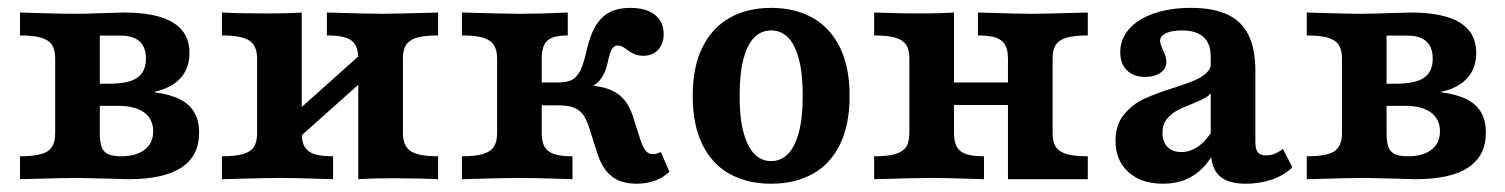

<svg xmlns="http://www.w3.org/2000/svg" viewBox="-20 -448 3762 480"><path d="M118 -115.3V-301.4Q118 -323.5 109.8 -335.8Q101.7 -348.1 82.7 -353.8Q63.6 -359.4 29.9 -359.4V-416.7L83.5 -415.1Q138.2 -413.5 168.3 -413.5Q190.9 -413.5 234 -415.1Q267 -416.2 289.9 -416.7Q371.8 -416.7 412.7 -391.5Q453.7 -366.4 453.7 -315.9Q453.7 -277.9 431.5 -253Q409.3 -228.1 367 -218.7V-217.1Q405.5 -212 429.8 -199.8Q454.1 -187.5 465.9 -166.8Q477.8 -146.1 477.8 -116.4Q477.8 -58.4 433.7 -29.2Q389.5 0 302 0Q277.9 -0.4 244.4 -1.6Q205.2 -2.8 172.2 -3.2Q142.8 -3.2 29.9 0V-57.3Q79.9 -57.3 98.9 -69.8Q118 -82.3 118 -115.3ZM363 -119.5Q363 -150.3 340.3 -166.8Q317.6 -183.4 276.1 -183.4H203.8V-238.7H252.7Q301.6 -238.7 323.2 -253.7Q344.9 -268.8 344.9 -301.4Q344.9 -330 329 -344.5Q313.1 -359 281.1 -359H220L229.5 -367.1V-115.3Q229.5 -92.3 234.2 -80Q238.9 -67.7 250.6 -62.5Q262.2 -57.3 282.8 -57.3Q320.3 -57.3 341.7 -73.7Q363 -90.2 363 -119.5Z M797.2 -359.4V-416.7Q901.7 -413.5 934.5 -413.5Q965.8 -413.5 1075.3 -416.7V-359.4Q1041.9 -359.4 1022.9 -354Q1004 -348.6 995.6 -336.3Q987.3 -324.1 987.3 -301.3V-115.3Q987.3 -83.1 1006.7 -70.2Q1026.1 -57.3 1075.3 -57.3V0Q1055.5 -0.8 1034.8 -1.6L962.9 -2.4Q911.2 -2.4 875.7 0V-301.4Q875.7 -323.4 868.3 -336Q860.8 -348.6 843.9 -354Q827 -359.4 797.2 -359.4ZM622.8 -115.4V-301.4Q622.8 -333.6 603.4 -346.5Q584 -359.4 534.8 -359.4V-416.7Q555.4 -415.9 575.3 -415.1L647.1 -414.3Q698.8 -414.3 734.3 -416.7V-115.2Q734.3 -93.3 741.8 -80.7Q749.3 -68.1 766.1 -62.7Q783 -57.3 812.8 -57.3V0Q711.8 -3.2 679.9 -3.2Q647.7 -3.2 534.8 0V-57.3Q568.2 -57.3 587.1 -62.7Q606.1 -68.1 614.4 -80.3Q622.8 -92.6 622.8 -115.4ZM686 -137.4 888.3 -318.1 924.1 -279.3 721.7 -98.6Z M1472.9 -65.8 1454.9 -122.6Q1447.6 -147.1 1438.5 -160.3Q1429.3 -173.4 1414.4 -179.1Q1399.6 -184.7 1374.6 -184.7H1318.7V-241.9H1377.1Q1398 -241.9 1410.4 -248.7Q1422.7 -255.5 1430.9 -272Q1439.1 -288.5 1446.4 -320.7Q1455.3 -361.4 1470.1 -384.8Q1484.9 -408.2 1505.7 -418.3Q1526.6 -428.3 1555.7 -428.3Q1595.2 -428.3 1617.2 -411Q1639.2 -393.7 1639.2 -362.9Q1639.2 -338.4 1625.3 -323.5Q1611.4 -308.6 1588.5 -308.6Q1575.3 -308.6 1565.8 -312.8Q1556.4 -317 1546.6 -324.5Q1541.4 -328.6 1535.8 -331.4Q1530.1 -334.3 1524.1 -334.3Q1515.7 -334.3 1510.1 -325.5Q1504.5 -316.8 1499.2 -291.7Q1492.1 -258.5 1474.3 -242Q1456.5 -225.5 1419.7 -216.5L1399.4 -234.5Q1451.5 -237.3 1483.5 -230.3Q1515.4 -223.3 1534.1 -205.5Q1552.7 -187.7 1562.8 -155.4L1580.9 -99Q1586.9 -80.1 1594.1 -71.4Q1601.2 -62.6 1612.3 -62.6Q1621 -62.6 1632.1 -68.1L1653.6 -18.5Q1637 -3.2 1616.6 4Q1596.2 11.3 1571.4 11.3Q1546 11.3 1527.1 3.4Q1508.3 -4.6 1494.9 -21.5Q1481.5 -38.4 1472.9 -65.8ZM1222.8 -115.3V-301.4Q1222.8 -323.1 1214.5 -335.6Q1206.2 -348.1 1187.3 -353.8Q1168.5 -359.4 1134.8 -359.4V-416.7Q1247.7 -413.5 1280 -413.5Q1330.4 -413.5 1399.4 -416.7V-359.4Q1374.5 -359.4 1360.4 -353.8Q1346.4 -348.1 1340.4 -335.6Q1334.3 -323.1 1334.3 -301.4V-115.3Q1334.3 -93.5 1341.5 -81Q1348.7 -68.5 1365.2 -62.9Q1381.6 -57.3 1411.2 -57.3V0Q1324.7 -3.2 1276.1 -3.2Q1242.9 -3.2 1134.8 0V-57.3Q1168.5 -57.3 1187.3 -62.9Q1206.2 -68.5 1214.5 -81Q1222.8 -93.5 1222.8 -115.3Z M1711.8 -208.1Q1711.8 -281.4 1736.5 -330.6Q1761.2 -379.8 1805.3 -404.1Q1849.5 -428.3 1907.9 -428.3Q1966.3 -428.3 2010.5 -404.1Q2054.6 -379.8 2079.3 -330.6Q2104 -281.4 2104 -208.1Q2104 -134.9 2079.3 -85.6Q2054.6 -36.4 2010.5 -12.6Q1966.3 11.3 1907.9 11.3Q1849.5 11.3 1805.3 -12.6Q1761.2 -36.4 1736.5 -85.6Q1711.8 -134.9 1711.8 -208.1ZM1986.8 -208.1Q1986.8 -265.5 1976.7 -302.2Q1966.6 -338.9 1949.1 -355.4Q1931.6 -371.9 1907.9 -371.9Q1884.2 -371.9 1866.7 -355.4Q1849.2 -338.9 1839.1 -302.2Q1829 -265.5 1829 -208.1Q1829 -152 1839.1 -115.8Q1849.2 -79.5 1866.7 -62.3Q1884.2 -45.2 1907.9 -45.2Q1931.6 -45.2 1949.1 -62.3Q1966.6 -79.5 1976.7 -115.8Q1986.8 -152 1986.8 -208.1Z M2424.9 -359.4V-416.7Q2525.9 -413.5 2558.7 -413.5Q2590 -413.5 2699.5 -416.7V-359.4Q2666.1 -359.4 2647.1 -354Q2628.2 -348.6 2619.8 -336.4Q2611.5 -324.1 2611.5 -301.4V0H2499.9V-301.4Q2499.9 -323.4 2492.7 -336Q2485.4 -348.6 2469.5 -354Q2453.5 -359.4 2424.9 -359.4ZM2253.4 -115.4V-301.4Q2253.4 -324.1 2245.1 -336.4Q2236.7 -348.6 2217.8 -354Q2198.8 -359.4 2165.4 -359.4V-416.7Q2233.2 -414.3 2282.6 -414.3Q2326.8 -414.3 2365 -416.7V-115.2Q2365 -93.3 2372.2 -80.7Q2379.5 -68.1 2395.4 -62.7Q2411.4 -57.3 2440 -57.3V0Q2342.5 -3.2 2310.6 -3.2Q2278.3 -3.2 2165.4 0V-57.3Q2198.8 -57.3 2217.8 -62.7Q2236.7 -68.1 2245.1 -80.3Q2253.4 -92.6 2253.4 -115.4ZM2321.1 -241.9H2543.8V-185.5H2321.1ZM2699.5 -57.3V0H2558.7L2611.5 -115.3Q2611.5 -92.7 2619.8 -80.4Q2628.2 -68.1 2647.1 -62.7Q2666.1 -57.3 2699.5 -57.3Z M3006.8 -74V-306.1Q3006.8 -339.2 2988.7 -355.5Q2970.6 -371.9 2934.1 -371.9Q2909.4 -371.9 2894.8 -364.9Q2880.2 -357.8 2880.2 -346.1Q2880.2 -342 2882.4 -335.5Q2884.7 -328.9 2887.1 -323.2Q2891.1 -315.5 2893.5 -308Q2895.9 -300.6 2895.9 -293.4Q2895.9 -276.4 2881.1 -266Q2866.3 -255.7 2842.6 -255.7Q2814 -255.7 2797.3 -272.3Q2780.6 -288.8 2780.6 -317.2Q2780.6 -350.4 2802.7 -375.4Q2824.8 -400.5 2864.9 -414.4Q2905 -428.3 2957.4 -428.3Q3013.1 -428.3 3048.6 -411.7Q3084.2 -395.1 3101.3 -360.4Q3118.4 -325.7 3118.4 -270.9V-94.4Q3118.4 -75.1 3124.4 -67.3Q3130.4 -59.5 3145 -59.5Q3155.4 -59.5 3164.3 -62.6Q3173.1 -65.8 3182.1 -72L3187.2 -75.9L3211.1 -29.5Q3189.8 -9.6 3159.7 0.9Q3129.6 11.3 3094.7 11.3Q3048.7 11.3 3027.8 -9Q3006.8 -29.3 3006.8 -74ZM2768.8 -95.9Q2768.8 -136.1 2790.1 -161.8Q2811.3 -187.6 2840.9 -201.2Q2870.4 -214.8 2916.6 -229.1Q2948.9 -239.8 2966.5 -247.1Q2984.1 -254.5 2995.9 -265.4Q3007.6 -276.2 3007.6 -291.7L3012 -223.8Q3007.7 -212.5 2996 -205.3Q2984.3 -198.1 2960.2 -188.3Q2936.2 -179 2921.7 -171.2Q2907.2 -163.3 2896.6 -149.7Q2886.1 -136.1 2886.1 -115.8Q2886.1 -93.8 2898.7 -80.8Q2911.4 -67.8 2933.7 -67.8Q2956.9 -67.8 2978.3 -83.9Q2999.6 -100.1 3018.1 -133L3018.2 -72.1Q2995.6 -29.6 2963.4 -9.2Q2931.1 11.3 2887.6 11.3Q2833.2 11.3 2801 -17.8Q2768.8 -46.9 2768.8 -95.9Z M3334.9 -115.3V-301.4Q3334.9 -323.5 3326.8 -335.8Q3318.6 -348.1 3299.6 -353.8Q3280.6 -359.4 3246.9 -359.4V-416.7L3300.4 -415.1Q3355.1 -413.5 3385.2 -413.5Q3407.8 -413.5 3451 -415.1Q3484 -416.2 3506.8 -416.7Q3588.7 -416.7 3629.7 -391.5Q3670.6 -366.4 3670.6 -315.9Q3670.6 -277.9 3648.4 -253Q3626.3 -228.1 3584 -218.7V-217.1Q3622.4 -212 3646.7 -199.8Q3671 -187.5 3682.9 -166.8Q3694.7 -146.1 3694.7 -116.4Q3694.7 -58.4 3650.6 -29.2Q3606.5 0 3518.9 0Q3494.8 -0.4 3461.4 -1.6Q3422.1 -2.8 3389.1 -3.2Q3359.8 -3.2 3246.9 0V-57.3Q3296.8 -57.3 3315.9 -69.8Q3334.9 -82.3 3334.9 -115.3ZM3579.9 -119.5Q3579.9 -150.3 3557.2 -166.8Q3534.5 -183.4 3493 -183.4H3420.7V-238.7H3469.6Q3518.5 -238.7 3540.2 -253.7Q3561.8 -268.8 3561.8 -301.4Q3561.8 -330 3545.9 -344.5Q3530.1 -359 3498 -359H3436.9L3446.4 -367.1V-115.3Q3446.4 -92.3 3451.2 -80Q3455.9 -67.7 3467.5 -62.5Q3479.2 -57.3 3499.7 -57.3Q3537.3 -57.3 3558.6 -73.7Q3579.9 -90.2 3579.9 -119.5Z"/></svg>

Font: Playfair Micro SmCond SmLight
Style: Regular
Weight: 360
Width: 4
Designer: Claus Eggers Sørensen
Foundry: Claus Eggers Sørensen
Version: Version 2.100;Glyphs 3.2 (3219)